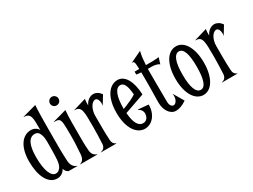

<svg xmlns="http://www.w3.org/2000/svg" viewBox="-52 -1176 2247 1708"><g transform="rotate(-30 1071.5 -322.0)"><path d="M323.7 -304.7Q323.2 -247.1 324 -192.9Q324.7 -138.7 328.1 -82.5Q330.1 -52.7 343.3 -32Q356.4 -11.2 383.3 -2.4V0H293Q277.3 -6.8 269.3 -18.6Q261.2 -30.3 257.3 -44.4Q254.4 -39.1 248.3 -30.3Q242.2 -21.5 232.7 -13.4Q223.1 -5.4 209.7 0.7Q196.3 6.8 178.2 7.3Q141.6 7.8 114.3 -11.5Q86.9 -30.8 68.4 -65.2Q49.8 -99.6 40.5 -147Q31.2 -194.3 31.2 -250Q31.2 -305.2 42.5 -348.6Q53.7 -392.1 74 -422.4Q94.2 -452.6 122.3 -468.5Q150.4 -484.4 184.1 -484.4Q192.9 -484.4 203.1 -482.2Q213.4 -480 223.6 -474.9Q233.9 -469.7 242.9 -461.7Q252 -453.6 257.8 -442.4Q257.8 -487.8 257.3 -520.5Q256.8 -553.2 250.7 -574.5Q244.6 -595.7 230.2 -606Q215.8 -616.2 188 -616.2V-618.7L330.1 -657.7Q328.1 -640.1 327.1 -610.4Q326.2 -580.6 325.4 -545.9Q324.7 -511.2 324.5 -475.6Q324.2 -439.9 324.2 -410.2ZM186.5 -37.1Q212.4 -37.1 232.4 -64Q252.4 -90.8 254.9 -144.5Q256.3 -168.9 257.1 -190.7Q257.8 -212.4 258.1 -233.2Q258.3 -253.9 258.5 -274.4Q258.8 -294.9 258.8 -316.9Q258.8 -360.8 251.5 -385.3Q244.1 -409.7 234.1 -421.1Q224.1 -432.6 213.6 -435.1Q203.1 -437.5 196.8 -437.5Q104.5 -437.5 104.5 -250Q104.5 -198.2 110.4 -158.4Q116.2 -118.7 127.2 -91.8Q138.2 -64.9 153.1 -51Q168 -37.1 186.5 -37.1Z M468.8 -252.4Q468.8 -297.9 468.5 -329.6Q468.3 -361.3 466.3 -382.6Q464.4 -403.8 460.2 -416Q456.1 -428.2 448 -434.3Q439.9 -440.4 427.7 -441.9Q415.5 -443.4 397.9 -443.4V-445.8L540 -484.9Q534.7 -431.6 534.4 -367.4Q534.2 -303.2 534.2 -234.4Q534.2 -207 534.2 -188.5Q534.2 -169.9 534.4 -153.3Q534.7 -136.7 535.6 -118.4Q536.6 -100.1 538.6 -72.8Q540.5 -46.4 552.2 -28.6Q564 -10.7 588.9 -2.4V0H412.6V-2.4Q437.5 -10.7 448.2 -29.8Q459 -48.8 460.9 -74.7Q461.9 -97.2 463.1 -114Q464.4 -130.9 465.1 -144.5Q465.8 -158.2 466.6 -169.9Q467.3 -181.6 467.8 -193.8Q468.3 -206.1 468.5 -220Q468.8 -233.9 468.8 -252.4ZM449.7 -603Q449.7 -621.6 462.4 -634.5Q475.1 -647.5 493.7 -647.5Q512.2 -647.5 525.1 -634.5Q538.1 -621.6 538.1 -603Q538.1 -584.5 525.1 -571.8Q512.2 -559.1 493.7 -559.1Q475.1 -559.1 462.4 -571.8Q449.7 -584.5 449.7 -603Z M735.8 -418Q750 -449.2 773.9 -466.8Q797.9 -484.4 824.2 -484.4Q844.2 -484.4 863.8 -473.4Q883.3 -462.4 899.9 -439L847.7 -353.5L846.2 -354.5Q849.1 -362.3 849.1 -375.5Q849.1 -384.8 847.2 -395Q845.2 -405.3 841.1 -413.8Q836.9 -422.4 830.6 -427.7Q824.2 -433.1 814.9 -433.1Q803.2 -433.1 790.8 -424.1Q778.3 -415 768.1 -398.4Q757.8 -381.8 751 -358.2Q744.1 -334.5 744.1 -304.7Q744.1 -240.7 744.4 -178.5Q744.6 -116.2 748.5 -53.2Q751 -14.6 784.2 -2.4V0H625.5V-2.4Q650.4 -7.8 661.4 -22.2Q672.4 -36.6 673.8 -55.2Q676.3 -103.5 677.7 -146.2Q679.2 -189 679.2 -230Q679.2 -292 678.2 -333Q677.2 -374 670.7 -398.4Q664.1 -422.9 649.7 -432.9Q635.3 -442.9 608.4 -442.9V-445.3L740.7 -484.4Q736.8 -471.2 736.3 -453.9Q735.8 -436.5 735.8 -418Z M1099.1 -166.5 1206.1 -156.7Q1206.1 -112.8 1193.6 -80.8Q1181.2 -48.8 1161.9 -27.6Q1142.6 -6.3 1119.1 3.9Q1095.7 14.2 1073.2 14.2Q1041 14.2 1013.2 -2.4Q985.4 -19 964.8 -50.8Q944.3 -82.5 932.6 -128.9Q920.9 -175.3 920.9 -235.4Q920.9 -295.4 932.6 -341.8Q944.3 -388.2 964.8 -419.9Q985.4 -451.7 1013.2 -468.3Q1041 -484.9 1073.2 -484.9Q1100.1 -484.9 1122.8 -470.5Q1145.5 -456.1 1162.6 -428Q1179.7 -399.9 1190.2 -358.2Q1200.7 -316.4 1203.1 -262.2L996.6 -189.9Q1002.9 -109.9 1024.9 -73.5Q1046.9 -37.1 1080.6 -37.1Q1096.7 -37.1 1107.7 -43.2Q1118.7 -49.3 1125.7 -59.3Q1132.8 -69.3 1136 -81.8Q1139.2 -94.2 1139.2 -107.4Q1139.2 -123 1129.2 -138.2Q1119.1 -153.3 1098.6 -164.1ZM994.1 -233.4Q1008.3 -238.8 1029.3 -247.1Q1050.3 -255.4 1082 -270Q1100.1 -278.3 1113.3 -286.6Q1126.5 -294.9 1136.7 -300.8Q1131.8 -368.7 1116 -400.9Q1100.1 -433.1 1073.2 -433.1Q1035.6 -433.1 1014.9 -383.3Q994.1 -333.5 994.1 -235.4Z M1394 -472.7Q1420.9 -472.7 1439.7 -473.4Q1458.5 -474.1 1470.7 -475.1Q1484.9 -476.1 1493.7 -477.5L1474.1 -414.1Q1468.8 -419.4 1458.5 -424.3Q1449.7 -428.2 1434.1 -431.6Q1418.5 -435.1 1393.6 -435.1H1358.4Q1357.9 -418 1357.9 -400.1Q1357.9 -382.3 1357.9 -363.8Q1357.9 -321.3 1358.2 -287.8Q1358.4 -254.4 1358.6 -224.9Q1358.9 -195.3 1359.1 -166.3Q1359.4 -137.2 1359.4 -103Q1359.4 -68.8 1370.6 -54.2Q1381.8 -39.6 1396 -39.6Q1403.8 -39.6 1411.6 -44.7Q1419.4 -49.8 1425.8 -59.3Q1432.1 -68.8 1436 -81.8Q1439.9 -94.7 1439.9 -110.4Q1439.9 -123 1437 -131.3L1438.5 -132.3L1500.5 -27.3Q1468.8 -5.4 1441.7 4.2Q1414.6 13.7 1391.1 13.7Q1367.2 13.7 1348.4 1.7Q1329.6 -10.3 1316.7 -29.8Q1303.7 -49.3 1296.9 -74.5Q1290 -99.6 1290 -126Q1290 -155.8 1290.5 -178.5Q1291 -201.2 1291.3 -221.2Q1291.5 -241.2 1292 -260.5Q1292.5 -279.8 1292.5 -303.2Q1292.5 -346.2 1292.5 -379.2Q1292.5 -412.1 1292 -437.5Q1277.8 -438.5 1268.6 -439.5Q1259.3 -440.4 1253.9 -441.4Q1247.6 -442.4 1243.7 -443.4V-472.7H1291.5Q1290.5 -501 1289.1 -516.8Q1287.6 -532.7 1284.7 -540.8Q1281.7 -548.8 1277.1 -550.8Q1272.5 -552.7 1265.6 -552.7V-555.2L1378.4 -608.9Q1370.1 -577.1 1366 -543.2Q1361.8 -509.3 1359.9 -472.7Z M1599.6 -235.4Q1599.6 -137.2 1619.1 -87.4Q1638.7 -37.6 1673.8 -37.6Q1709.5 -37.6 1727.3 -87.4Q1745.1 -137.2 1745.1 -235.4Q1745.1 -333.5 1727.3 -382.8Q1709.5 -432.1 1673.8 -432.1Q1638.7 -432.1 1619.1 -382.8Q1599.6 -333.5 1599.6 -235.4ZM1526.4 -235.4Q1526.4 -295.4 1537.8 -341.8Q1549.3 -388.2 1569.1 -419.9Q1588.9 -451.7 1615.7 -468Q1642.6 -484.4 1673.8 -484.4Q1703.6 -484.4 1730 -468Q1756.3 -451.7 1775.9 -419.9Q1795.4 -388.2 1806.9 -341.8Q1818.4 -295.4 1818.4 -235.4Q1818.4 -175.3 1806.9 -128.9Q1795.4 -82.5 1775.9 -50.8Q1756.3 -19 1730 -2.4Q1703.6 14.2 1673.8 14.2Q1642.6 14.2 1615.7 -2.4Q1588.9 -19 1569.1 -50.8Q1549.3 -82.5 1537.8 -128.9Q1526.4 -175.3 1526.4 -235.4Z M1978.5 -418Q1992.7 -449.2 2016.6 -466.8Q2040.5 -484.4 2066.9 -484.4Q2086.9 -484.4 2106.4 -473.4Q2126 -462.4 2142.6 -439L2090.3 -353.5L2088.9 -354.5Q2091.8 -362.3 2091.8 -375.5Q2091.8 -384.8 2089.8 -395Q2087.9 -405.3 2083.7 -413.8Q2079.6 -422.4 2073.2 -427.7Q2066.9 -433.1 2057.6 -433.1Q2045.9 -433.1 2033.4 -424.1Q2021 -415 2010.7 -398.4Q2000.5 -381.8 1993.7 -358.2Q1986.8 -334.5 1986.8 -304.7Q1986.8 -240.7 1987.1 -178.5Q1987.3 -116.2 1991.2 -53.2Q1993.7 -14.6 2026.9 -2.4V0H1868.2V-2.4Q1893.1 -7.8 1904.1 -22.2Q1915 -36.6 1916.5 -55.2Q1918.9 -103.5 1920.4 -146.2Q1921.9 -189 1921.9 -230Q1921.9 -292 1920.9 -333Q1919.9 -374 1913.3 -398.4Q1906.7 -422.9 1892.3 -432.9Q1877.9 -442.9 1851.1 -442.9V-445.3L1983.4 -484.4Q1979.5 -471.2 1979 -453.9Q1978.5 -436.5 1978.5 -418Z"/></g></svg>

Font: Smythe
Style: Regular
Weight: 400
Version: Version 1.000